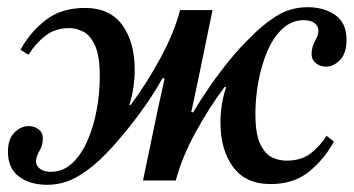

<svg xmlns="http://www.w3.org/2000/svg" viewBox="-20 -501 982 533"><path d="M111 12Q63 12 32.5 -11Q2 -34 2 -80Q2 -115 20 -133Q38 -151 60 -151Q75 -151 87 -142Q99 -133 99 -117Q99 -98 89.5 -82Q80 -66 80 -53Q80 -41 91 -32.5Q102 -24 121 -24Q155 -24 180.5 -48Q206 -72 223 -111Q240 -150 248.5 -196.5Q257 -243 257 -288Q257 -347 243.5 -375.5Q230 -404 210.5 -413.5Q191 -423 173 -423Q134 -423 107 -402.5Q80 -382 59 -349L37 -363Q63 -411 106.5 -445Q150 -479 216 -479Q285 -479 319.5 -431.5Q354 -384 354 -307Q354 -257 339 -209L343 -210Q387 -269 425 -339Q463 -409 480 -473H570L530 -279L511 -190L516 -189Q536 -223 562 -260.5Q588 -298 616 -332.5Q644 -367 671 -393Q707 -431 746.5 -456Q786 -481 834 -481Q880 -481 911 -459Q942 -437 942 -391Q942 -353 924 -334.5Q906 -316 885 -316Q869 -316 857 -325.5Q845 -335 845 -351Q845 -370 854.5 -387Q864 -404 864 -416Q864 -428 853.5 -436.5Q843 -445 823 -445Q790 -445 764.5 -421.5Q739 -398 722.5 -359.5Q706 -321 697.5 -275.5Q689 -230 689 -186Q689 -128 703 -100Q717 -72 736.5 -63.5Q756 -55 775 -55Q816 -55 841.5 -74.5Q867 -94 887 -124L907 -108Q881 -60 838.5 -25Q796 10 731 10Q662 10 627 -37.5Q592 -85 592 -161Q592 -212 608 -260L603 -259Q559 -200 522 -132Q485 -64 468 0H377L418 -197L437 -283L431 -284Q412 -249 385.5 -211Q359 -173 330.5 -138Q302 -103 276 -76Q240 -38 199 -13Q158 12 111 12Z"/></svg>

Font: STIX Two Text Medium
Style: Italic
Weight: 500
Italic angle: -12°
Designer: Ross Mills, John Hudson & Paul Hanslow, Tiro Typeworks Ltd; with prior portions MicroPress Inc. and Coen Hoffman, Elsevi
Foundry: Tiro Typeworks Ltd
Version: Version 2.13 b171